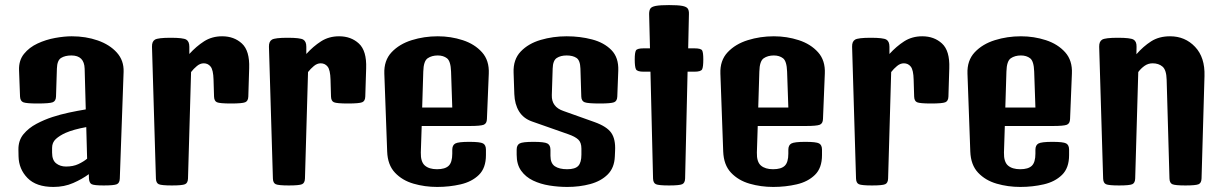

<svg xmlns="http://www.w3.org/2000/svg" viewBox="-20 -737 4861 763"><path d="M192.4 5.9Q124 5.9 89.4 -29.5Q54.7 -64.9 53.7 -115.7L53.2 -142.1Q52.7 -178.7 73.2 -203.6Q93.8 -228.5 125.2 -245.1Q156.7 -261.7 188.5 -272Q219.7 -282.2 254.2 -289.6Q288.6 -296.9 320.8 -302.2L316.4 -463.9Q314.9 -516.6 263.7 -516.6Q238.8 -516.6 222.9 -506.8Q207 -497.1 206.1 -464.4L202.6 -353.5Q202.1 -335.4 189.5 -330.6Q176.8 -325.7 128.9 -325.7Q84.5 -325.7 72.5 -330.6Q60.5 -335.4 59.6 -353.5L55.7 -457.5Q54.2 -496.6 75.2 -522.7Q96.2 -548.8 129.4 -564.2Q162.6 -579.6 199.2 -586.2Q235.8 -592.8 265.1 -592.8Q321.3 -592.8 368.7 -576.2Q416 -559.6 444.3 -528.1Q472.7 -496.6 471.2 -451.7L456.1 -27.8Q455.6 -9.8 444.3 -4.9Q433.1 0 392.1 0Q354.5 0 344.5 -4.9Q334.5 -9.8 333.5 -27.8L333 -44.9Q306.6 -25.4 271 -9.8Q235.4 5.9 192.4 5.9ZM187 -130.4Q187 -100.6 203.1 -87.9Q219.2 -75.2 242.2 -75.2Q270.5 -75.2 291 -84.7Q311.5 -94.2 326.2 -106.4L322.8 -231.9Q272 -222.7 240.7 -209Q216.8 -198.2 201.9 -184.6Q187 -170.9 187 -149.4Z M663.1 0Q622.1 0 611.1 -4.9Q600.1 -9.8 599.6 -27.8L584 -551.3Q583.5 -572.3 595.9 -579.6Q608.4 -586.9 658.2 -586.9Q708 -586.9 720.2 -579.6Q732.4 -572.3 732.4 -551.3V-522.5Q759.8 -552.7 791 -572.8Q822.3 -592.8 862.8 -592.8Q910.2 -592.8 941.4 -564Q972.7 -535.2 970.2 -465.8L966.8 -353.5Q966.3 -335.4 954.3 -330.6Q942.4 -325.7 897.9 -325.7Q853.5 -325.7 842.3 -330.6Q831.1 -335.4 830.6 -353.5L828.6 -420.4Q827.6 -459 817.1 -472.2Q806.6 -485.4 789.6 -485.4Q775.4 -485.4 762.5 -474.6Q749.5 -463.9 739.3 -450.7L727.1 -27.8Q726.6 -9.8 715.3 -4.9Q704.1 0 663.1 0Z M1127.9 0Q1086.9 0 1075.9 -4.9Q1064.9 -9.8 1064.5 -27.8L1048.8 -551.3Q1048.3 -572.3 1060.8 -579.6Q1073.2 -586.9 1123 -586.9Q1172.9 -586.9 1185.1 -579.6Q1197.3 -572.3 1197.3 -551.3V-522.5Q1224.6 -552.7 1255.9 -572.8Q1287.1 -592.8 1327.6 -592.8Q1375 -592.8 1406.2 -564Q1437.5 -535.2 1435.1 -465.8L1431.6 -353.5Q1431.2 -335.4 1419.2 -330.6Q1407.2 -325.7 1362.8 -325.7Q1318.4 -325.7 1307.1 -330.6Q1295.9 -335.4 1295.4 -353.5L1293.5 -420.4Q1292.5 -459 1282 -472.2Q1271.5 -485.4 1254.4 -485.4Q1240.2 -485.4 1227.3 -474.6Q1214.4 -463.9 1204.1 -450.7L1191.9 -27.8Q1191.4 -9.8 1180.2 -4.9Q1168.9 0 1127.9 0Z M1717.3 5.9Q1668 5.9 1623.3 -7.1Q1578.6 -20 1549.6 -50.8Q1520.5 -81.5 1518.6 -134.8L1507.3 -444.3Q1505.4 -496.6 1536.1 -529.3Q1566.9 -562 1616.2 -577.4Q1665.5 -592.8 1719.7 -592.8Q1771.5 -592.8 1818.8 -577.4Q1866.2 -562 1895.5 -529.3Q1924.8 -496.6 1922.4 -444.3L1915 -264.2Q1914.6 -246.1 1902.1 -241.2Q1889.6 -236.3 1845.7 -236.3H1655.8L1652.3 -130.9Q1651.4 -93.8 1668.5 -79.1Q1685.5 -64.5 1716.8 -64.5Q1748.5 -64.5 1762.9 -78.1Q1777.3 -91.8 1777.3 -126.5V-141.6Q1777.3 -160.2 1789.3 -166.7Q1801.3 -173.3 1844.7 -173.3Q1888.2 -173.3 1899.7 -167Q1911.1 -160.6 1911.1 -142.1V-120.6Q1911.1 -69.3 1883.1 -42Q1855 -14.6 1810.5 -4.4Q1766.1 5.9 1717.3 5.9ZM1662.1 -452.6 1657.7 -309.6H1777.3L1772.5 -452.6Q1771 -494.1 1756.3 -505.4Q1741.7 -516.6 1719.7 -516.6Q1695.8 -516.6 1679.4 -505.4Q1663.1 -494.1 1662.1 -452.6Z M2234.4 5.9Q2198.7 5.9 2163.3 0.2Q2127.9 -5.4 2098.4 -19.5Q2068.8 -33.7 2051 -58.6Q2033.2 -83.5 2033.2 -122.1V-142.1Q2033.2 -160.6 2045.2 -167Q2057.1 -173.3 2100.1 -173.3Q2143.6 -173.3 2155.5 -166.7Q2167.5 -160.2 2167.5 -141.6V-117.7Q2167.5 -87.9 2185.1 -76.2Q2202.6 -64.5 2233.9 -64.5Q2265.6 -64.5 2278.1 -77.9Q2290.5 -91.3 2290.5 -122.6V-146.5Q2290.5 -170.9 2277.8 -182.6Q2265.1 -194.3 2238.3 -203.6L2093.8 -254.4Q2059.6 -266.6 2042.5 -294.7Q2025.4 -322.8 2023.9 -362.8L2021 -448.2Q2019 -500.5 2049.3 -532.2Q2079.6 -564 2128.7 -578.4Q2177.7 -592.8 2231.9 -592.8Q2285.2 -592.8 2332.8 -580.3Q2380.4 -567.9 2409.7 -538.1Q2439 -508.3 2437 -456.1L2433.1 -353.5Q2432.6 -335.4 2420.2 -330.6Q2407.7 -325.7 2363.8 -325.7Q2316.4 -325.7 2303.5 -330.6Q2290.5 -335.4 2290 -353.5L2286.6 -464.4Q2285.6 -497.1 2271 -506.8Q2256.3 -516.6 2231.9 -516.6Q2208 -516.6 2192.6 -506.6Q2177.2 -496.6 2176.3 -464.8L2172.9 -358.9Q2171.4 -312 2219.2 -295.9L2342.3 -252Q2391.6 -234.4 2409.2 -209Q2426.8 -183.6 2424.3 -137.2L2423.3 -114.7Q2421.4 -69.8 2394.8 -43.5Q2368.2 -17.1 2325.7 -5.6Q2283.2 5.9 2234.4 5.9Z M2638.7 0Q2597.7 0 2586.7 -4.9Q2575.7 -9.8 2575.2 -27.8L2564.9 -452.1H2537.6Q2512.2 -452.1 2507.3 -461.7Q2502.4 -471.2 2502.4 -501Q2502.4 -528.3 2507.3 -536.6Q2512.2 -544.9 2537.6 -544.9H2563L2559.6 -681.2Q2559.6 -695.3 2564.5 -702.9Q2569.3 -710.4 2586.4 -713.6Q2603.5 -716.8 2638.7 -716.8Q2674.3 -716.8 2691.2 -713.6Q2708 -710.4 2713.1 -702.9Q2718.3 -695.3 2717.8 -681.2L2714.8 -544.9H2739.7Q2765.6 -544.9 2770.3 -536.6Q2774.9 -528.3 2774.9 -501Q2774.9 -471.2 2770.3 -461.7Q2765.6 -452.1 2739.7 -452.1H2712.4L2702.6 -27.8Q2702.1 -9.8 2690.9 -4.9Q2679.7 0 2638.7 0Z M3052.7 5.9Q3003.4 5.9 2958.7 -7.1Q2914.1 -20 2885 -50.8Q2856 -81.5 2854 -134.8L2842.8 -444.3Q2840.8 -496.6 2871.6 -529.3Q2902.3 -562 2951.7 -577.4Q3001 -592.8 3055.2 -592.8Q3106.9 -592.8 3154.3 -577.4Q3201.7 -562 3231 -529.3Q3260.3 -496.6 3257.8 -444.3L3250.5 -264.2Q3250 -246.1 3237.5 -241.2Q3225.1 -236.3 3181.2 -236.3H2991.2L2987.8 -130.9Q2986.8 -93.8 3003.9 -79.1Q3021 -64.5 3052.2 -64.5Q3084 -64.5 3098.4 -78.1Q3112.8 -91.8 3112.8 -126.5V-141.6Q3112.8 -160.2 3124.8 -166.7Q3136.7 -173.3 3180.2 -173.3Q3223.6 -173.3 3235.1 -167Q3246.6 -160.6 3246.6 -142.1V-120.6Q3246.6 -69.3 3218.5 -42Q3190.4 -14.6 3146 -4.4Q3101.6 5.9 3052.7 5.9ZM2997.6 -452.6 2993.2 -309.6H3112.8L3107.9 -452.6Q3106.4 -494.1 3091.8 -505.4Q3077.1 -516.6 3055.2 -516.6Q3031.2 -516.6 3014.9 -505.4Q2998.5 -494.1 2997.6 -452.6Z M3445.3 0Q3404.3 0 3393.3 -4.9Q3382.3 -9.8 3381.8 -27.8L3366.2 -551.3Q3365.7 -572.3 3378.2 -579.6Q3390.6 -586.9 3440.4 -586.9Q3490.2 -586.9 3502.4 -579.6Q3514.6 -572.3 3514.6 -551.3V-522.5Q3542 -552.7 3573.2 -572.8Q3604.5 -592.8 3645 -592.8Q3692.4 -592.8 3723.6 -564Q3754.9 -535.2 3752.4 -465.8L3749 -353.5Q3748.5 -335.4 3736.6 -330.6Q3724.6 -325.7 3680.2 -325.7Q3635.7 -325.7 3624.5 -330.6Q3613.3 -335.4 3612.8 -353.5L3610.8 -420.4Q3609.9 -459 3599.4 -472.2Q3588.9 -485.4 3571.8 -485.4Q3557.6 -485.4 3544.7 -474.6Q3531.7 -463.9 3521.5 -450.7L3509.3 -27.8Q3508.8 -9.8 3497.6 -4.9Q3486.3 0 3445.3 0Z M4034.7 5.9Q3985.4 5.9 3940.7 -7.1Q3896 -20 3866.9 -50.8Q3837.9 -81.5 3835.9 -134.8L3824.7 -444.3Q3822.8 -496.6 3853.5 -529.3Q3884.3 -562 3933.6 -577.4Q3982.9 -592.8 4037.1 -592.8Q4088.9 -592.8 4136.2 -577.4Q4183.6 -562 4212.9 -529.3Q4242.2 -496.6 4239.7 -444.3L4232.4 -264.2Q4231.9 -246.1 4219.5 -241.2Q4207 -236.3 4163.1 -236.3H3973.1L3969.7 -130.9Q3968.8 -93.8 3985.8 -79.1Q4002.9 -64.5 4034.2 -64.5Q4065.9 -64.5 4080.3 -78.1Q4094.7 -91.8 4094.7 -126.5V-141.6Q4094.7 -160.2 4106.7 -166.7Q4118.7 -173.3 4162.1 -173.3Q4205.6 -173.3 4217 -167Q4228.5 -160.6 4228.5 -142.1V-120.6Q4228.5 -69.3 4200.4 -42Q4172.4 -14.6 4127.9 -4.4Q4083.5 5.9 4034.7 5.9ZM3979.5 -452.6 3975.1 -309.6H4094.7L4089.8 -452.6Q4088.4 -494.1 4073.7 -505.4Q4059.1 -516.6 4037.1 -516.6Q4013.2 -516.6 3996.8 -505.4Q3980.5 -494.1 3979.5 -452.6Z M4427.2 0Q4386.2 0 4375.2 -4.9Q4364.3 -9.8 4363.8 -27.8L4348.1 -551.3Q4347.7 -572.3 4360.1 -579.6Q4372.6 -586.9 4422.4 -586.9Q4472.2 -586.9 4484.6 -579.6Q4497.1 -572.3 4496.6 -551.3L4496.1 -521.5Q4523.4 -552.7 4554.7 -572.8Q4585.9 -592.8 4629.9 -592.8Q4689.5 -592.8 4729.2 -550.8Q4769 -508.8 4766.6 -434.6L4754.9 -27.8Q4754.4 -9.8 4743.2 -4.9Q4731.9 0 4690.9 0Q4649.9 0 4638.9 -4.9Q4627.9 -9.8 4627.4 -27.8L4616.2 -420.4Q4615.2 -459 4599.9 -472.2Q4584.5 -485.4 4560.5 -485.4Q4542.5 -485.4 4528.1 -475.1Q4513.7 -464.8 4503.4 -450.7L4491.2 -27.8Q4490.7 -9.8 4479.5 -4.9Q4468.3 0 4427.2 0Z"/></svg>

Font: Denk One
Style: Regular
Weight: 400
Designer: Irina Smirnova, Eben Sorkin
Foundry: Sorkin Type Co.f
Version: Version 1.004; ttfautohint (v1.8.4.7-5d5b);gftools[0.9.23]